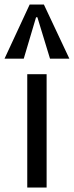

<svg xmlns="http://www.w3.org/2000/svg" viewBox="-44 -833 328 853"><path d="M77.1 0V-503.4H163.1V0ZM-23.9 -572.3 87.9 -813H150.9L264.2 -572.3H178.2L122.1 -756.3H116.2L61.5 -572.3Z"/></svg>

Font: Mako
Style: Regular
Weight: 400
Designer: vernon adams
Foundry: vernon adams
Version: Version 1.100; ttfautohint (v1.8.4.7-5d5b);gftools[0.9.33]